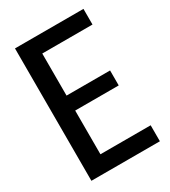

<svg xmlns="http://www.w3.org/2000/svg" viewBox="-165 -745 736 829"><g transform="rotate(-30 203.0 -330.0)"><path d="M43.3 0V-660H134.3V0ZM91.3 0V-79.7H384.7V0ZM91.3 -297.7V-372.3H351.3V-297.7ZM91.3 -582V-660H384.7V-582Z"/></g></svg>

Font: Bricolage Grotesque 96pt ExtraBold SemiCondensed
Style: Regular
Weight: 800
Width: 4
Version: Version 1.001;gftools[0.9.33.dev8+g029e19f]